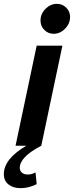

<svg xmlns="http://www.w3.org/2000/svg" viewBox="-83 -759 385 1000"><path d="M196 -583Q168 -583 148 -603Q128 -623 128 -652Q128 -687 154 -713Q180 -739 214 -739Q242 -739 262 -719Q282 -699 282 -671Q282 -636 256 -609.5Q230 -583 196 -583ZM132 0Q75 30 47.5 58.5Q20 87 20 115Q20 131 31.5 140.5Q43 150 62 150Q72 150 82.5 147Q93 144 102 139L108 200Q89 210 67.5 215.5Q46 221 25 221Q-15 221 -39 201.5Q-63 182 -63 148Q-63 108 -33.5 71Q-4 34 54 0H-2L108 -521H242Z"/></svg>

Font: Red Hat Display
Style: Bold Italic
Weight: 700
Italic angle: -12°
Designer: Pentagram / MCKL
Foundry: Pentagram / MCKL
Version: Version 1.003; Red Hat Display Bold Italic